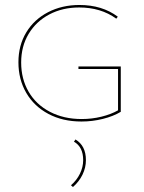

<svg xmlns="http://www.w3.org/2000/svg" viewBox="-20 -483 577 771"><path d="M465 -216V-34Q435 -16 393 -5.5Q351 5 307 5Q232 5 174.5 -25.5Q117 -56 85.5 -110Q54 -164 54 -233Q54 -301 85.5 -353Q117 -405 173 -434Q229 -463 299 -463Q390 -463 453 -416L447 -408Q385 -453 298 -453Q231 -453 178 -425Q125 -397 95 -347Q65 -297 65 -232Q65 -166 95 -114.5Q125 -63 180.5 -34Q236 -5 308 -5Q349 -5 387.5 -14.5Q426 -24 454 -40V-206H295V-216ZM325 160Q325 190 311.5 218Q298 246 273 268L265 261Q288 241 301 214.5Q314 188 314 160Q314 107 277 86L283 77Q325 102 325 160Z"/></svg>

Font: Ysabeau SC Hairline
Style: Regular
Weight: 100
Designer: Christian Thalmann (Catharsis Fonts)
Version: Version 0.003